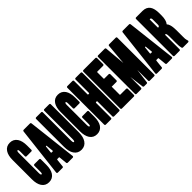

<svg xmlns="http://www.w3.org/2000/svg" viewBox="129 -1756 2737 2737"><g transform="rotate(-45 1497.0 -388.0)"><path d="M46 -48Q11 -101 11 -194V-582Q11 -675 46 -728Q84 -786 156.5 -786Q229 -786 268 -728Q303 -675 303 -582V-496Q303 -489 298 -484.5Q293 -480 286 -480H190Q183 -480 178 -484.5Q173 -489 173 -496V-590Q173 -612 169 -623Q166 -631 159 -631Q152 -631 149 -623Q144 -612 144 -590V-185Q144 -164 149 -153Q152 -146 159 -146Q166 -146 169 -153Q173 -164 173 -185V-306Q173 -313 178 -317.5Q183 -322 190 -322H286Q293 -322 298 -317.5Q303 -313 303 -306V-194Q303 -101 268 -48Q229 10 156.5 10Q84 10 46 -48Z M511 -135Q510 -142 504 -142H472Q465 -142 464 -135L451 -15Q451 -8 446.5 -4Q442 0 435 0H340Q332 0 327.5 -5.5Q323 -11 324 -18L410 -762Q411 -768 415.5 -772Q420 -776 427 -776H554Q561 -776 565.5 -772Q570 -768 571 -762L657 -18Q658 -11 653 -5.5Q648 0 641 0H540Q533 0 528.5 -4Q524 -8 523 -15Q514 -109 511 -135ZM509 -274 498 -381Q497 -388 490.5 -388Q484 -388 483 -381L472 -274Q472 -270 474 -268Q476 -265 480 -265H501Q505 -265 507 -267.5Q509 -270 509 -274Z M698 -49Q662 -102 662 -198V-760Q662 -767 667 -771.5Q672 -776 679 -776H780Q787 -776 791.5 -771.5Q796 -767 796 -760V-190Q796 -160 803 -150Q806 -146 811.5 -146Q817 -146 820 -150Q827 -160 827 -190V-760Q827 -767 831.5 -771.5Q836 -776 843 -776H941Q948 -776 953 -771.5Q958 -767 958 -760V-198Q958 -102 922 -49Q883 10 810 10Q737 10 698 -49Z M1014 -48Q979 -101 979 -194V-582Q979 -675 1014 -728Q1052 -786 1124.5 -786Q1197 -786 1236 -728Q1271 -675 1271 -582V-496Q1271 -489 1266 -484.5Q1261 -480 1254 -480H1158Q1151 -480 1146 -484.5Q1141 -489 1141 -496V-590Q1141 -612 1137 -623Q1134 -631 1127 -631Q1120 -631 1117 -623Q1112 -612 1112 -590V-185Q1112 -164 1117 -153Q1120 -146 1127 -146Q1134 -146 1137 -153Q1141 -164 1141 -185V-306Q1141 -313 1146 -317.5Q1151 -322 1158 -322H1254Q1261 -322 1266 -317.5Q1271 -313 1271 -306V-194Q1271 -101 1236 -48Q1197 10 1124.5 10Q1052 10 1014 -48Z M1308 -776H1412Q1419 -776 1423.5 -771Q1428 -766 1428 -760V-489Q1428 -481 1436 -481H1450Q1457 -481 1457 -489V-760Q1457 -766 1462 -771Q1467 -776 1474 -776H1578Q1585 -776 1589.5 -771Q1594 -766 1594 -760V-16Q1594 -10 1589.5 -5Q1585 0 1578 0H1474Q1467 0 1462 -4.5Q1457 -9 1457 -16V-318Q1457 -321 1455 -323.5Q1453 -326 1450 -326H1436Q1433 -326 1430.5 -323.5Q1428 -321 1428 -318V-16Q1428 -9 1423.5 -4.5Q1419 0 1412 0H1308Q1301 0 1296 -4.5Q1291 -9 1291 -16V-760Q1291 -766 1296 -771Q1301 -776 1308 -776Z M1632 -776H1874Q1880 -776 1885 -771Q1890 -766 1890 -760V-637Q1890 -630 1885 -625Q1880 -620 1874 -620H1757Q1749 -620 1749 -613V-486Q1749 -479 1757 -479H1845Q1851 -479 1856 -474Q1861 -469 1861 -462V-339Q1861 -332 1856 -327.5Q1851 -323 1845 -323H1749V-163Q1749 -160 1751.5 -158Q1754 -156 1757 -156H1874Q1880 -156 1885 -151Q1890 -146 1890 -139V-16Q1890 -9 1885 -4.5Q1880 0 1874 0H1632Q1625 0 1620 -4.5Q1615 -9 1615 -16V-760Q1615 -766 1620 -771Q1625 -776 1632 -776Z M2148 -14Q2146 0 2132 0H2079Q2065 0 2063 -14L2035 -233Q2034 -69 2034 -16Q2034 -10 2029 -5Q2024 0 2018 0H1927Q1920 0 1915.5 -5Q1911 -10 1911 -16V-760Q1911 -766 1915.5 -771Q1920 -776 1927 -776H2062Q2068 -776 2073 -771.5Q2078 -767 2078 -761L2105 -448H2106Q2127 -697 2133 -761Q2133 -767 2138 -771.5Q2143 -776 2149 -776H2284Q2291 -776 2295.5 -771.5Q2300 -767 2300 -760V-16Q2300 -10 2295.5 -5Q2291 0 2284 0H2193Q2187 0 2182 -5Q2177 -10 2177 -16L2176 -233Q2154 -65 2148 -14Z M2509 -135Q2508 -142 2502 -142H2470Q2463 -142 2462 -135L2449 -15Q2449 -8 2444.5 -4Q2440 0 2433 0H2338Q2330 0 2325.5 -5.5Q2321 -11 2322 -18L2408 -762Q2409 -768 2413.5 -772Q2418 -776 2425 -776H2552Q2559 -776 2563.5 -772Q2568 -768 2569 -762L2655 -18Q2656 -11 2651 -5.5Q2646 0 2639 0H2538Q2531 0 2526.5 -4Q2522 -8 2521 -15Q2512 -109 2509 -135ZM2507 -274 2496 -381Q2495 -388 2488.5 -388Q2482 -388 2481 -381L2470 -274Q2470 -270 2472 -268Q2474 -265 2478 -265H2499Q2503 -265 2505 -267.5Q2507 -270 2507 -274Z M2932 -397Q2949 -379 2957 -352Q2971 -309 2971 -241V-114Q2971 -83 2972 -66Q2973 -50 2978 -34L2983 -21Q2985 -13 2980 -6.5Q2975 0 2967 0H2863Q2850 0 2847 -12L2845 -20Q2840 -39 2839 -57Q2837 -73 2837 -115V-247Q2837 -290 2829 -304Q2825 -310 2812 -310H2810V-16Q2810 -9 2805.5 -4.5Q2801 0 2794 0H2693Q2686 0 2681.5 -5Q2677 -10 2677 -16V-760Q2677 -766 2681.5 -771Q2686 -776 2693 -776H2823Q2900 -776 2937 -724Q2970 -676 2970 -583V-539Q2970 -443 2932 -397ZM2816 -450H2819Q2828 -450 2834 -458.5Q2840 -467 2840 -478V-593Q2840 -604 2834 -612Q2828 -620 2819 -620H2816Q2813 -620 2811.5 -618Q2810 -616 2810 -613V-458Q2810 -455 2811.5 -452.5Q2813 -450 2816 -450Z"/></g></svg>

Font: Grith.
Style: Regular
Weight: 400
Designer: Yosi Nasution
Version: Version 1.000;hotconv 1.0.109;makeotfexe 2.5.65596